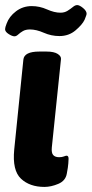

<svg xmlns="http://www.w3.org/2000/svg" viewBox="-25 -728 361 756"><path d="M32 -585Q23 -585 9 -594Q-5 -603 -5 -613Q-5 -620 1 -635Q11 -663 38 -683.5Q65 -704 100 -704Q131 -704 160 -691Q189 -678 213 -678Q229 -678 241 -685.5Q253 -693 262 -700.5Q271 -708 279 -708Q288 -708 302 -696.5Q316 -685 316 -674Q316 -670 313 -663Q310 -656 308 -650Q299 -631 272.5 -608.5Q246 -586 209 -586Q177 -586 147.5 -599Q118 -612 93 -612Q76 -612 65 -605.5Q54 -599 46.5 -592Q39 -585 32 -585ZM150 8Q92 8 57.5 -24.5Q23 -57 31 -139L67 -493Q70 -525 130 -525H158Q188 -525 202.5 -515.5Q217 -506 215 -494L179 -147Q177 -126 184.5 -117.5Q192 -109 208 -109Q219 -109 226.5 -112Q234 -115 237 -115Q245 -115 245 -103Q245 -99 244 -84.5Q243 -70 238 -44Q233 -16 204.5 -4Q176 8 150 8Z"/></svg>

Font: Asap
Style: Bold Italic
Weight: 700
Italic angle: -6°
Designer: Pablo Cosgaya
Foundry: Omnibus-Type
Version: Version 3.001; ttfautohint (v1.8.3)